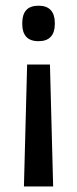

<svg xmlns="http://www.w3.org/2000/svg" viewBox="-20 -520 277 690"><path d="M159.5 -288 171 150H66L77.5 -288ZM118.5 -499.5Q148 -499.5 162.5 -483.5Q177 -467.5 177 -438V-433Q177 -404 162.5 -388Q148 -372 118.5 -372Q88.5 -372 74.2 -388Q60 -404 60 -433V-438Q60 -467.5 74.2 -483.5Q88.5 -499.5 118.5 -499.5Z"/></svg>

Font: Anek Tamil Medium Medium
Style: Regular
Weight: 500
Version: Version 1.003